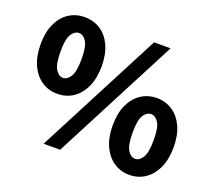

<svg xmlns="http://www.w3.org/2000/svg" viewBox="-128 -929 1242 1114"><g transform="rotate(20 493.0 -372.0)"><path d="M216 -285Q162 -285 119.5 -313.5Q77 -342 52.5 -395.5Q28 -449 28 -523Q28 -598 52.5 -650.5Q77 -703 119.5 -730.5Q162 -758 216 -758Q271 -758 313.5 -730.5Q356 -703 380.5 -650.5Q405 -598 405 -523Q405 -449 380.5 -395.5Q356 -342 313.5 -313.5Q271 -285 216 -285ZM216 -383Q242 -383 261.5 -414Q281 -445 281 -523Q281 -601 261.5 -630.5Q242 -660 216 -660Q190 -660 170.5 -630.5Q151 -601 151 -523Q151 -445 170.5 -414Q190 -383 216 -383ZM242 14 643 -758H745L344 14ZM770 14Q716 14 673.5 -14.5Q631 -43 606.5 -96.5Q582 -150 582 -224Q582 -299 606.5 -351.5Q631 -404 673.5 -432Q716 -460 770 -460Q824 -460 866.5 -432Q909 -404 933.5 -351.5Q958 -299 958 -224Q958 -150 933.5 -96.5Q909 -43 866.5 -14.5Q824 14 770 14ZM770 -85Q796 -85 815.5 -115.5Q835 -146 835 -224Q835 -303 815.5 -332Q796 -361 770 -361Q744 -361 724.5 -332Q705 -303 705 -224Q705 -146 724.5 -115.5Q744 -85 770 -85Z"/></g></svg>

Font: Noto Sans HK Thin Black
Style: Regular
Weight: 900
Version: Version 2.004-H2;hotconv 1.0.118;makeotfexe 2.5.65603